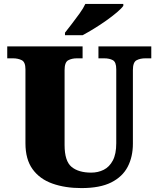

<svg xmlns="http://www.w3.org/2000/svg" viewBox="-20 -951 809 981"><path d="M396 10Q313 10 248 -13Q183 -36 146.5 -86.5Q110 -137 110 -219V-597Q110 -634 91 -643.5Q72 -653 46 -653H17V-714H402V-653H373Q347 -653 328.5 -643Q310 -633 310 -593V-210Q310 -128 345.5 -98.5Q381 -69 446 -69Q481 -69 510 -83.5Q539 -98 556.5 -131Q574 -164 574 -219V-597Q574 -634 556.5 -643.5Q539 -653 512 -653H483V-714H753V-653H723Q696 -653 677.5 -643Q659 -633 659 -593V-217Q659 -150 632.5 -99Q606 -48 548.5 -19Q491 10 396 10ZM312 -784Q327 -803 347 -829Q367 -855 386.5 -882Q406 -909 416 -931H610V-921Q601 -908 577.5 -888Q554 -868 523 -846Q492 -824 460 -804.5Q428 -785 402 -771H312Z"/></svg>

Font: Noto Serif Myanmar Black
Style: Regular
Weight: 900
Designer: Ben Mitchell and the Monotype Design Team
Foundry: Monotype Imaging Inc.
Version: Version 2.106; ttfautohint (v1.8.4.7-5d5b)